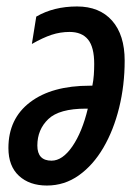

<svg xmlns="http://www.w3.org/2000/svg" viewBox="-20 -570 438 600"><path d="M126.5 9.8Q72.3 9.8 39.3 -20.5Q6.3 -50.8 6.3 -107.4Q6.3 -199.2 74.2 -250.7Q142.1 -302.2 260.7 -302.2H268.6Q272 -318.8 273.2 -335.9Q274.4 -353 274.4 -370.1Q274.4 -422.9 255.1 -446.5Q235.8 -470.2 197.3 -470.2Q168.5 -470.2 141.1 -461.2Q113.8 -452.1 79.6 -432.6L93.3 -518.1Q147.9 -549.8 220.7 -549.8Q291 -549.8 330.3 -505.4Q369.6 -460.9 369.6 -380.4Q369.6 -303.7 352.3 -233.4Q335 -163.1 303 -108.4Q271 -53.7 226.3 -22Q181.6 9.8 126.5 9.8ZM141.1 -67.9Q175.3 -67.9 206.1 -112.5Q236.8 -157.2 254.4 -230.5H248.5Q165 -230.5 130.9 -197.8Q96.7 -165 96.7 -115.2Q96.7 -67.9 141.1 -67.9Z"/></svg>

Font: Open Sans Condensed SemiBold
Style: Italic
Weight: 600
Width: 3
Italic angle: -12°
Designer: Monotype Design Team
Foundry: Monotype Imaging Inc.
Version: Version 3.000; ttfautohint (v1.8.4)